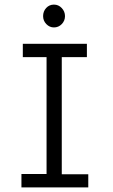

<svg xmlns="http://www.w3.org/2000/svg" viewBox="-20 -813 490 833"><path d="M73 0V-58H182V-565H79V-623H357V-565H248V-57H363V0ZM214 -694Q195 -694 181 -708.5Q167 -723 167 -743Q167 -764 180.5 -778.5Q194 -793 214 -793Q234 -793 248 -778Q262 -763 262 -743Q262 -723 248 -708.5Q234 -694 214 -694Z"/></svg>

Font: Inconsolata SemiCondensed
Style: Regular
Weight: 400
Width: 4
Monospace: yes
Designer: Raph Levien, Cyreal, Brenton Simpson
Foundry: Raph Levien, Cyreal, Google
Version: Version 3.000; ttfautohint (v1.8.2.53-6de2)